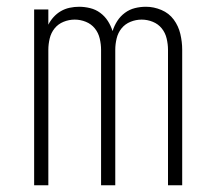

<svg xmlns="http://www.w3.org/2000/svg" viewBox="-20 -548 640 568"><path d="M81 0V-520H123V-475Q129 -487 138.5 -497.5Q148 -508 160 -515Q172 -522 186 -525Q200 -528 214 -528Q230 -528 246.5 -524Q263 -520 276.5 -510Q290 -500 299 -486Q308 -472 313 -456Q318 -472 327 -486Q336 -500 349.5 -510Q363 -520 379 -524Q395 -528 412 -528Q435 -528 457.5 -518.5Q480 -509 494 -490Q508 -471 513.5 -447.5Q519 -424 519 -401V0H477V-401Q477 -417 473 -434Q469 -451 458.5 -464Q448 -477 432 -483.5Q416 -490 399 -490Q382 -490 366 -483.5Q350 -477 339.5 -464Q329 -451 325 -434Q321 -417 321 -401V0H279V-401Q279 -417 275 -434Q271 -451 260.5 -464Q250 -477 234 -483.5Q218 -490 201 -490Q184 -490 168 -483.5Q152 -477 141.5 -464Q131 -451 127 -434Q123 -417 123 -401V0Z"/></svg>

Font: Iosevka Extralight Extended
Style: Regular
Weight: 200
Width: 7
Monospace: yes
Designer: Belleve Invis
Foundry: Belleve Invis
Version: Version 32.5.0; ttfautohint (v1.8.4)